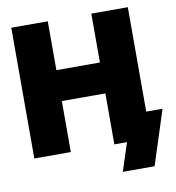

<svg xmlns="http://www.w3.org/2000/svg" viewBox="-94 -812 966 1052"><g transform="rotate(-10 389.0 -286.0)"><path d="M39.1 0V-727.5H242.2V-455.6H484.4V-727.5H687.5V0H484.4V-283.7H242.2V0ZM503.9 156.2 554.7 0H507.8V-146.5H778.3L680.7 156.2Z"/></g></svg>

Font: Inter Display Black
Style: Regular
Weight: 900
Designer: Rasmus Andersson
Foundry: rsms
Version: Version 4.000;git-a52131595